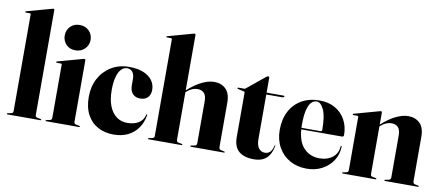

<svg xmlns="http://www.w3.org/2000/svg" viewBox="-68 -1011 2959 1283"><g transform="rotate(10 1412.0 -369.0)"><path d="M212 -742V-30.5Q212 -23 214.8 -18.8Q217.5 -14.5 224 -13L247 -8.5Q250.5 -8 251.8 -6.8Q253 -5.5 253 -4Q253 -2 251.8 -1Q250.5 0 248 0H24.5Q23 0 21.5 -1Q20 -2 20 -4Q20 -5.5 21.5 -6.8Q23 -8 26.5 -8.5L49.5 -13Q56 -14.5 58.8 -18.8Q61.5 -23 61.5 -30.5V-684Q61.5 -687.5 59.5 -689.5Q57.5 -691.5 53.5 -691.5H27.5Q24.5 -691.5 23.5 -692.8Q22.5 -694 22.5 -695.5Q22.5 -697.5 23.8 -698.5Q25 -699.5 27 -700L193 -746Q198.5 -747.5 200.5 -748Q202.5 -748.5 205 -748.5Q208.5 -748.5 210.2 -746.5Q212 -744.5 212 -742Z M474.5 -447.5V-30.5Q474.5 -23 477.2 -18.8Q480 -14.5 486.5 -13L509.5 -8.5Q513 -8 514.2 -6.8Q515.5 -5.5 515.5 -4Q515.5 -2 514.2 -1Q513 0 510.5 0H287.5Q285.5 0 284 -1Q282.5 -2 282.5 -4Q282.5 -5.5 283.8 -6.5Q285 -7.5 288 -8L312 -13Q318.5 -14.5 321.2 -18.8Q324 -23 324 -30.5V-389.5Q324 -393.5 322.2 -395.2Q320.5 -397 316 -397H290Q287 -397.5 286 -398.5Q285 -399.5 285 -401.5Q285 -403.5 286.2 -404.5Q287.5 -405.5 289.5 -406L455.5 -452Q461 -453.5 463 -454Q465 -454.5 468 -454.5Q471 -454.5 472.8 -452.5Q474.5 -450.5 474.5 -447.5ZM397 -500.5Q358 -500.5 334 -525.5Q310 -550.5 310 -586.5Q310 -622.5 334.2 -647.5Q358.5 -672.5 397 -672.5Q436 -672.5 460.8 -647.5Q485.5 -622.5 485.5 -586.5Q485.5 -550.5 460.5 -525.5Q435.5 -500.5 397 -500.5Z M949 -329Q949 -297 930.8 -277.8Q912.5 -258.5 880 -258.5Q847 -258.5 828.2 -278.5Q809.5 -298.5 809.5 -336V-379Q809.5 -409.5 796 -426.2Q782.5 -443 760 -443Q736.5 -443 719 -424Q701.5 -405 692 -369Q682.5 -333 682.5 -282.5Q682.5 -217.5 700.2 -173Q718 -128.5 749.5 -105.8Q781 -83 821 -83Q866 -83 897.2 -101Q928.5 -119 938.5 -158Q939 -160.5 940.2 -161.5Q941.5 -162.5 943 -162Q944.5 -161.5 945 -160Q945.5 -158.5 945 -156.5Q936 -104 909.2 -67Q882.5 -30 841 -10.2Q799.5 9.5 745.5 9.5Q686.5 9.5 639.8 -15.2Q593 -40 566.2 -89.2Q539.5 -138.5 539.5 -211Q539.5 -281 569 -335.8Q598.5 -390.5 650.8 -422.2Q703 -454 771 -454Q829.5 -454 869 -437.5Q908.5 -421 928.8 -392.8Q949 -364.5 949 -329Z M1157 -341.5 1151 -348 1170 -365Q1224 -413 1268.2 -433.5Q1312.5 -454 1349 -454Q1397 -454 1427.5 -424.5Q1458 -395 1458 -331.5V-32Q1458 -24 1461.2 -19Q1464.5 -14 1471.5 -12.5L1493 -8Q1496 -7.5 1497.2 -6.5Q1498.5 -5.5 1498.5 -4Q1498.5 -2 1497.2 -1Q1496 0 1493.5 0H1270Q1265 0 1265 -4Q1265 -7 1271 -8.5L1294.5 -13Q1302 -14.5 1304.8 -19.5Q1307.5 -24.5 1307.5 -32V-315.5Q1307.5 -353 1291.8 -370.2Q1276 -387.5 1247 -387.5Q1229 -387.5 1210.8 -380Q1192.5 -372.5 1175.5 -357.5ZM1170 -742V-30.5Q1170 -23 1172.8 -18.8Q1175.5 -14.5 1182 -13L1205 -8.5Q1211 -7 1211 -4Q1211 0 1206 0H983Q981 0 979.5 -1Q978 -2 978 -4Q978 -5.5 979.5 -6.8Q981 -8 984.5 -8.5L1007.5 -13Q1014 -14.5 1016.8 -18.8Q1019.5 -23 1019.5 -30.5V-684Q1019.5 -687.5 1017.8 -689.5Q1016 -691.5 1011.5 -691.5H985.5Q983 -691.5 981.8 -692.8Q980.5 -694 980.5 -695.5Q980.5 -697.5 981.8 -698.5Q983 -699.5 985.5 -700L1151 -746Q1156.5 -747.5 1158.5 -748Q1160.5 -748.5 1163.5 -748.5Q1166.5 -748.5 1168.2 -746.5Q1170 -744.5 1170 -742Z M1553.5 -425.5 1513.5 -435Q1510.5 -436 1509.2 -437.2Q1508 -438.5 1508 -440Q1508 -441.5 1509.2 -442.8Q1510.5 -444 1512 -444H1553.5Q1556 -444 1558.2 -444.8Q1560.5 -445.5 1563 -448L1683.5 -546.5Q1687 -549.5 1690.8 -551.2Q1694.5 -553 1697.5 -553Q1701 -553 1703 -550.8Q1705 -548.5 1705 -543.5V-130.5Q1705 -88 1720.8 -67.2Q1736.5 -46.5 1763 -46.5Q1772.5 -46.5 1781 -49.5Q1789.5 -52.5 1796.8 -59.2Q1804 -66 1809.5 -77Q1815 -88 1819 -104Q1820 -107.5 1822.5 -107.2Q1825 -107 1824 -103.5Q1816.5 -65.5 1801 -40.5Q1785.5 -15.5 1759.8 -3Q1734 9.5 1696.5 9.5Q1630.5 9.5 1595.2 -21.2Q1560 -52 1560 -116V-416.5Q1560 -421 1558.8 -423Q1557.5 -425 1553.5 -425.5ZM1660.5 -431.5 1665 -444H1821Q1824 -444 1825.2 -443Q1826.5 -442 1826.5 -440Q1826.5 -436.5 1822.8 -434Q1819 -431.5 1812 -431.5Z M2264 -254Q2264 -249 2260.8 -245.8Q2257.5 -242.5 2250.5 -242.5H1939.5V-253H2105.5Q2114.5 -253 2114.5 -263.5Q2114.5 -358 2093.5 -401Q2072.5 -444 2046 -444Q2025 -444 2009 -427.2Q1993 -410.5 1983.8 -373.2Q1974.5 -336 1974.5 -275Q1974.5 -172 2016.8 -122.5Q2059 -73 2128.5 -73Q2182 -73 2217 -101Q2252 -129 2254.5 -176.5Q2255 -179 2256 -179.8Q2257 -180.5 2257.5 -180.5Q2259 -180.5 2260.2 -179.5Q2261.5 -178.5 2261.5 -175.5Q2260 -122.5 2232.8 -80.5Q2205.5 -38.5 2159.5 -14.2Q2113.5 10 2056 10Q1991 10 1941 -18.2Q1891 -46.5 1862.8 -97.2Q1834.5 -148 1834.5 -214.5Q1834.5 -287.5 1862.8 -341.2Q1891 -395 1942.8 -424.5Q1994.5 -454 2064 -454Q2125.5 -454 2170.2 -428Q2215 -402 2239.5 -356.8Q2264 -311.5 2264 -254Z M2486.5 -447.5V-30.5Q2486.5 -23 2489.2 -18.8Q2492 -14.5 2498.5 -13L2521.5 -8.5Q2527.5 -7 2527.5 -4Q2527.5 0 2522.5 0H2299.5Q2297.5 0 2296 -1Q2294.5 -2 2294.5 -4Q2294.5 -5.5 2295.8 -6.5Q2297 -7.5 2300 -8L2324 -13Q2330.5 -14.5 2333.2 -18.8Q2336 -23 2336 -30.5V-389.5Q2336 -393.5 2334.2 -395.2Q2332.5 -397 2328 -397H2302Q2299.5 -397.5 2298.2 -398.5Q2297 -399.5 2297 -401.5Q2297 -403.5 2298.2 -404.5Q2299.5 -405.5 2302 -406L2467.5 -452Q2473 -453.5 2475 -454Q2477 -454.5 2480 -454.5Q2483 -454.5 2484.8 -452.5Q2486.5 -450.5 2486.5 -447.5ZM2473.5 -341.5 2467.5 -348 2486.5 -365Q2540.5 -413 2584.8 -433.5Q2629 -454 2665.5 -454Q2713.5 -454 2744 -424.5Q2774.5 -395 2774.5 -331.5V-32Q2774.5 -24 2777.8 -19Q2781 -14 2788 -12.5L2809.5 -8Q2812.5 -7.5 2813.8 -6.5Q2815 -5.5 2815 -4Q2815 -2 2813.8 -1Q2812.5 0 2810 0H2586.5Q2581.5 0 2581.5 -4Q2581.5 -7 2587.5 -8.5L2611 -13Q2618.5 -14.5 2621.2 -19.5Q2624 -24.5 2624 -32V-315.5Q2624 -353 2608.2 -370.2Q2592.5 -387.5 2563.5 -387.5Q2545.5 -387.5 2527.2 -380Q2509 -372.5 2492 -357.5Z"/></g></svg>

Font: Fraunces 120pt
Style: Bold
Weight: 700
Version: Version 1.000;[b76b70a41]